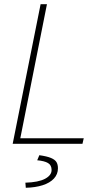

<svg xmlns="http://www.w3.org/2000/svg" viewBox="-20 -680 472 908"><path d="M40 0 172 -660H202L76 -26H376L370 0ZM102 208 100 184Q162 182 193 165.5Q224 149 224 124Q224 101 207 91Q190 81 156 78L166 54Q202 59 221 67Q240 75 247 86.5Q254 98 254 116Q254 144 235 164.5Q216 185 181.5 196Q147 207 102 208Z"/></svg>

Font: Source Sans 3
Style: Italic
Weight: 200
Italic angle: -11°
Designer: Paul D. Hunt
Foundry: Adobe
Version: Version 3.046;hotconv 1.0.118;makeotfexe 2.5.65603